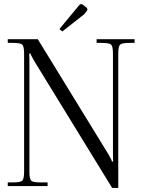

<svg xmlns="http://www.w3.org/2000/svg" viewBox="-20 -911 696 940"><path d="M387 -887 403 -874Q408 -870 408 -864Q408 -862 404 -856L392 -841L285 -757L271 -769L368 -886Q373 -891 378 -891Q381 -891 387 -887ZM18 0V-18H44Q80 -18 89 -26.5Q98 -35 98 -71V-648Q98 -684 89 -692.5Q80 -701 44 -701H18V-719H165L510 -157Q528 -126 528 -120H534Q533 -131 533 -162V-648Q533 -684 524 -692.5Q515 -701 479 -701H453V-719H639V-701H613Q577 -701 568 -692.5Q559 -684 559 -648V9H529L149 -610Q129 -645 129 -649H123Q124 -638 124 -606V-71Q124 -35 132.5 -26.5Q141 -18 177 -18H213V0Z"/></svg>

Font: Foglihten068fMac
Style: Regular
Weight: 500
Designer: gluk (gluksza@wp.pl)
Foundry: gluk (gluksza@wp.pl)
Version: Version 0.68